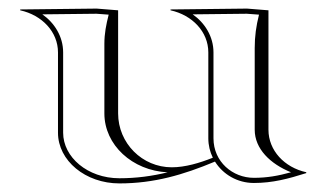

<svg xmlns="http://www.w3.org/2000/svg" viewBox="-20 -422 770 447"><path d="M255 -398 205 -402 27 -400V-398C77.9 -386.8 115 -347.8 115 -300V-113C115 -47.9 179.1 5 258 5C338.4 5 406.5 -14.9 480.5 -45.8C499.1 -16 532.7 4 571 4C614.6 4 651.1 -5.7 693 -19V-21C642 -32.2 605 -71.8 605 -120V-398L555 -402L377 -400V-398C427.9 -386.8 465 -347.8 465 -300V-100C465 -83.8 468.8 -68.5 475.5 -54.8C444.9 -42.6 411.1 -32.5 379.9 -32.5C311 -32.5 255 -88.7 255 -158ZM571 -8C521.5 -8 477 -45.5 477 -100V-300C477 -336.8 457 -368.7 428.6 -388.6L554.6 -390L583 -387.9C576.3 -361.1 573 -337.7 573 -310V-120C573 -75.4 609.4 -40.3 657.5 -20.9C627.7 -12.7 601.8 -8 571 -8ZM370.2 -20.8C334.2 -12 297.5 -7 258 -7C183.7 -7 127 -56.4 127 -113V-300C127 -336.8 107 -368.7 78.6 -388.6L204.6 -390L233 -387.9C227.1 -364.4 223 -344.1 223 -320V-158C223 -84.5 288 -24.8 370.2 -20.8Z"/></svg>

Font: Sortefax
Style: Medium
Weight: 500
Designer: gluk
Foundry: gluk
Version: Version 0.261